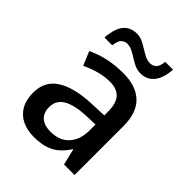

<svg xmlns="http://www.w3.org/2000/svg" viewBox="-212 -862 991 991"><g transform="rotate(45 283.5 -367.0)"><path d="M300 -550Q394 -550 444 -502Q494 -454 494 -357V0H417L396 -88H393Q375 -59 350.5 -36.5Q326 -14 291 -2Q256 10 206 10Q156 10 119 -8.5Q82 -27 62 -62.5Q42 -98 42 -149Q42 -233 106 -274.5Q170 -316 288 -322L385 -326V-352Q385 -415 359 -442.5Q333 -470 283 -470Q246 -470 207.5 -460Q169 -450 127 -430L95 -506Q139 -527 190 -538.5Q241 -550 300 -550ZM313 -258Q236 -254 194.5 -229.5Q153 -205 153 -155Q153 -114 177.5 -92Q202 -70 247 -70Q314 -70 349.5 -109.5Q385 -149 386 -212V-261ZM101 -611Q104 -647 112 -672Q120 -697 133.5 -713Q147 -729 165.5 -736.5Q184 -744 207 -744Q229 -744 248.5 -734.5Q268 -725 287 -713Q306 -701 324.5 -692Q343 -683 362 -683Q378 -683 393 -694.5Q408 -706 412 -744H469Q464 -675 435.5 -643Q407 -611 364 -611Q340 -611 320 -620.5Q300 -630 281.5 -642Q263 -654 244.5 -663Q226 -672 206 -672Q192 -672 177.5 -661Q163 -650 158 -611Z"/></g></svg>

Font: Noto Sans Hebrew Thin Medium
Style: Regular
Weight: 500
Version: Version 3.001